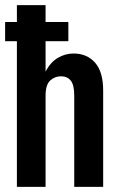

<svg xmlns="http://www.w3.org/2000/svg" viewBox="-25 -730 461 750"><path d="M41 0V-569H-5V-644H41V-710H153V-644H242V-569H153V-450Q172 -487 201 -504Q230 -521 262 -521Q315 -521 346.5 -485Q378 -449 378 -376V0H265V-357Q265 -398 251.5 -415Q238 -432 213 -432Q189 -432 171 -415.5Q153 -399 153 -355V0Z"/></svg>

Font: Special Gothic Condensed One
Style: Regular
Weight: 400
Designer: Alistair McCready
Foundry: Monolith
Version: Version 1.010; ttfautohint (v1.8.4.7-5d5b)